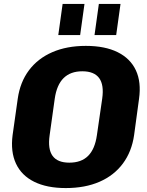

<svg xmlns="http://www.w3.org/2000/svg" viewBox="-20 -944 748 975"><path d="M314 11Q218 11 153.5 -21Q89 -53 61 -113.5Q33 -174 44 -258L70 -442Q82 -527 127 -587Q172 -647 245.5 -679Q319 -711 416 -711Q513 -711 577.5 -679Q642 -647 670 -587Q698 -527 686 -442L661 -258Q649 -174 604 -113.5Q559 -53 485.5 -21Q412 11 314 11ZM332 -118Q393 -118 427.5 -152.5Q462 -187 472 -257L499 -443Q509 -513 483.5 -547.5Q458 -582 398 -582Q338 -582 303 -547.5Q268 -513 258 -443L232 -257Q222 -187 247 -152.5Q272 -118 332 -118ZM409 -924 387 -766H276L298 -924ZM592 -924 570 -766H460L482 -924Z"/></svg>

Font: Pathway Extreme SemiCondensed ExtraBold
Style: Italic
Weight: 800
Width: 4
Italic angle: -8°
Version: Version 1.001;gftools[0.9.26]